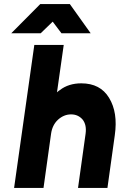

<svg xmlns="http://www.w3.org/2000/svg" viewBox="-20 -920 587 940"><path d="M35 -757H179L238 -814L281 -757H424L322 -900H177ZM506 0 542 -258Q550 -314 543 -359.5Q536 -405 514 -441Q471 -512 378 -512Q316 -512 273 -479Q269 -477 266 -474Q263 -471 259 -468L292 -700H148L49 0H193L230 -265Q236 -308 264 -334Q293 -360 328 -360Q363 -360 385 -334Q405 -308 399 -265L362 0Z"/></svg>

Font: Unageo
Style: ExtraBold-Italic
Weight: 800
Designer: Richard Sepsi
Foundry: Richard Sepsi
Version: Version 2.000